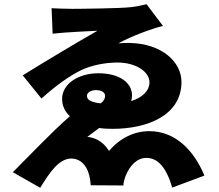

<svg xmlns="http://www.w3.org/2000/svg" viewBox="-20 -826 1040 912"><path d="M436 -398C463 -398 479 -386 479 -372C479 -361 477 -349 458 -335C406 -341 393 -354 393 -371C393 -388 415 -398 436 -398ZM451 -218C471 -215 492 -214 514 -214C684 -214 842 -280 842 -437C842 -531 750 -619 595 -622C579 -622 560 -622 542 -620C606 -655 696 -688 754 -703L676 -806C660 -802 630 -795 602 -792C552 -786 359 -784 324 -784C292 -784 241 -786 225 -787L230 -666C290 -673 405 -678 443 -680C346 -625 181 -526 88 -468L177 -358C248 -422 313 -467 364 -492C413 -516 480 -529 538 -529C626 -529 690 -485 690 -435C690 -395 656 -362 603 -346C606 -355 607 -364 607 -374C607 -431 550 -478 447 -478C354 -478 275 -429 275 -356C275 -323 289 -295 312 -274C226 -199 114 -81 41 -8L171 66C216 -7 260 -73 319 -73C356 -73 390 -48 404 7C408 23 409 33 411 54L566 55C566 42 572 22 576 11C597 -41 631 -76 676 -76C730 -76 771 -29 798 65L951 8C901 -112 813 -203 689 -203C619 -203 550 -171 498 -109C465 -161 426 -172 395 -176Z"/></svg>

Font: Noto Sans Korean Black
Style: Bold
Weight: 900
Designer: Ryoko NISHIZUKA (kana & ideographs); Paul D. Hunt (Latin, Greek & Cyrillic); Wenlong ZHANG (bopomofo); Sandoll Communica
Foundry: Adobe Systems Incorporated
Version: Version 1.000;PS 1;hotconv 1.0.78;makeotf.lib2.5.61930